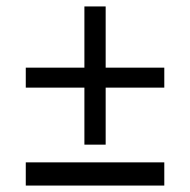

<svg xmlns="http://www.w3.org/2000/svg" viewBox="-20 -576 590 596"><path d="M60 -304H242V-127H308V-304H490V-366H308V-556H242V-366H60ZM60 -72V0H490V-72Z"/></svg>

Font: Codetta
Style: Regular
Weight: 400
Italic angle: -11°
Designer: Ulrich Proeller
Foundry: PROSA GmbH
Version: Version 2.00;September 29, 2018;FontCreator 11.5.0.2427 64-b